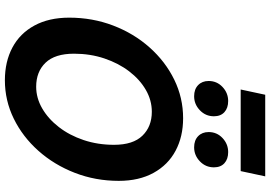

<svg xmlns="http://www.w3.org/2000/svg" viewBox="-176 -892 1080 767"><g transform="rotate(90 363.5 -509.0)"><path d="M51 -246Q51 -339 82.5 -421.5Q114 -504 170 -567Q226 -630 298.5 -665.5Q371 -701 453 -701Q526 -701 582.5 -671Q639 -641 671 -583Q703 -525 703 -444Q703 -351 671 -268.5Q639 -186 583 -123Q527 -60 454.5 -24.5Q382 11 301 11Q227 11 170.5 -19Q114 -49 82.5 -107Q51 -165 51 -246ZM195 -265Q195 -189 231 -151.5Q267 -114 327 -114Q372 -114 413.5 -138Q455 -162 488 -204.5Q521 -247 540 -303.5Q559 -360 559 -425Q559 -501 522.5 -538.5Q486 -576 427 -576Q381 -576 339.5 -552Q298 -528 265.5 -485.5Q233 -443 214 -386.5Q195 -330 195 -265ZM304 -803Q304 -836 328 -858.5Q352 -881 384 -881Q412 -881 428.5 -866Q445 -851 445 -824Q445 -791 421 -768Q397 -745 365 -745Q337 -745 320.5 -761Q304 -777 304 -803ZM508 -803Q508 -836 532 -858.5Q556 -881 588 -881Q616 -881 632.5 -866Q649 -851 649 -824Q649 -791 625 -768Q601 -745 569 -745Q541 -745 524.5 -761Q508 -777 508 -803ZM338 -931 359 -1029H685L664 -931Z"/></g></svg>

Font: Radio Canada SemiBold
Style: Italic
Weight: 600
Italic angle: -12°
Designer: Charles Daoud, Etienne Aubert Bonn, Alexandre Saumier Demers, Jacques Le Bailly
Foundry: Radio-Canada
Version: Version 2.104; ttfautohint (v1.8.4.7-5d5b);gftools[0.9.28.de